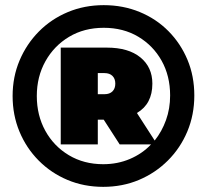

<svg xmlns="http://www.w3.org/2000/svg" viewBox="-20 -723 804 746"><path d="M381 3Q306 3 242 -24Q178 -51 130 -99.5Q82 -148 55.5 -212Q29 -276 29 -350Q29 -424 56 -488Q83 -552 131 -600.5Q179 -649 243.5 -676Q308 -703 383 -703Q458 -703 522.5 -676.5Q587 -650 634.5 -602Q682 -554 708.5 -490.5Q735 -427 735 -352Q735 -277 708 -212.5Q681 -148 632.5 -99.5Q584 -51 520 -24Q456 3 381 3ZM445 -162 383 -258H360V-162H216V-538H395Q479 -538 525.5 -500Q572 -462 572 -398Q572 -319 512 -284L581 -177Q609 -212 625 -256.5Q641 -301 641 -352Q641 -428 608 -487Q575 -546 517 -580.5Q459 -615 383 -615Q307 -615 248.5 -580Q190 -545 156.5 -485Q123 -425 123 -350Q123 -275 156 -215Q189 -155 247.5 -120Q306 -85 381 -85Q437 -85 485 -105.5Q533 -126 567 -162ZM360 -357H386Q406 -357 417 -368Q428 -379 428 -398Q428 -417 417 -428Q406 -439 386 -439H360Z"/></svg>

Font: Montserrat Black
Style: Regular
Weight: 900
Designer: Julieta Ulanovsky
Foundry: Julieta Ulanovsky
Version: Version 9.000; ttfautohint (v1.8.4.7-5d5b)